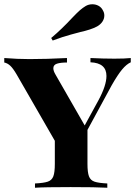

<svg xmlns="http://www.w3.org/2000/svg" viewBox="-21 -880 640 900"><path d="M592 -608V-588Q572 -579 551.5 -554.5Q531 -530 503 -481L389 -271V-112Q389 -72 396 -53.5Q403 -35 422 -28.5Q441 -22 482 -20V0Q430 -3 310 -3Q188 -3 143 0V-20Q184 -22 203 -28.5Q222 -35 229 -53.5Q236 -72 236 -112V-220L57 -531Q40 -560 27 -572Q14 -584 -1 -587V-608Q61 -603 117 -603Q196 -603 293 -608V-587Q263 -587 246 -581.5Q229 -576 229 -560Q229 -547 240 -529L376 -292L440 -409Q478 -479 478 -524Q478 -585 403 -588V-608Q464 -605 515 -605Q565 -605 592 -608ZM412 -860Q428 -860 441.5 -852.5Q455 -845 462 -830Q468 -820 468 -807Q468 -792 459 -778.5Q450 -765 434 -756Q419 -748 399 -741.5Q379 -735 356 -730Q349 -728 311.5 -718Q274 -708 226 -690L219 -702Q268 -743 318 -797Q340 -820 353 -831.5Q366 -843 381 -852Q395 -860 412 -860Z"/></svg>

Font: Playfair Display SC
Style: Bold
Weight: 700
Designer: Claus Eggers Sørensen
Foundry: Claus Eggers Sørensen
Version: Version 1.200; ttfautohint (v1.6)